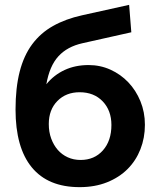

<svg xmlns="http://www.w3.org/2000/svg" viewBox="-20 -761 648 791"><path d="M320 -583Q257 -569 220.5 -529Q184 -489 171 -414Q202 -452 246 -472.5Q290 -493 345 -493Q393 -493 435 -474Q477 -455 508.5 -422Q540 -389 558.5 -344Q577 -299 577 -247Q577 -193 558.5 -146Q540 -99 505.5 -64.5Q471 -30 421 -10Q371 10 308 10Q178 10 111 -71.5Q44 -153 44 -310Q44 -399 61 -465.5Q78 -532 112.5 -578.5Q147 -625 198.5 -654Q250 -683 318 -698L512 -741L521 -628ZM181 -250Q181 -217 191 -190Q201 -163 218 -143.5Q235 -124 259 -113Q283 -102 312 -102Q369 -102 404 -141.5Q439 -181 439 -246Q439 -306 403 -343.5Q367 -381 308 -381Q252 -381 216.5 -345Q181 -309 181 -250Z"/></svg>

Font: PTCRaleway
Style: Bold
Weight: 700
Designer: Matt McInerney, Pablo Impallari, Rodrigo Fuenzalida
Foundry: Matt McInerney, Pablo Impallari, Rodrigo Fuenzalida
Version: Version 3.000g; ttfautohint (v1.5) -l 8 -r 28 -G 28 -x 14 -D